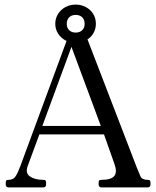

<svg xmlns="http://www.w3.org/2000/svg" viewBox="-20 -817 682 837"><path d="M577 -85Q585 -65 592 -49Q599 -33 623 -33Q632 -33 634 -29.5Q636 -26 636 -20V-13Q636 0 623 0H423Q410 0 410 -13V-20Q410 -26 412 -29.5Q414 -33 423 -33Q464 -33 478 -49.5Q492 -66 479 -102L427 -249L453 -231H136L159 -251L101 -94Q89 -62 111 -47.5Q133 -33 168 -33Q177 -33 179 -29.5Q181 -26 181 -20V-13Q181 0 168 0H18Q5 0 5 -13V-20Q5 -26 7 -29.5Q9 -33 18 -33Q38 -33 48 -48.5Q58 -64 68 -91L274 -649Q277 -660 289 -660H345Q355 -660 360 -649ZM162 -261 163 -268H425L424 -256L284 -633H299ZM310 -630Q285 -630 265 -641Q245 -652 233 -671Q221 -690 221 -713Q221 -737 233 -756Q245 -775 265 -786Q285 -797 310 -797Q334 -797 354.5 -786Q375 -775 386.5 -756Q398 -737 398 -713Q398 -690 386.5 -671Q375 -652 354.5 -641Q334 -630 310 -630ZM271 -713Q271 -696 281.5 -685.5Q292 -675 310 -675Q328 -675 338.5 -685.5Q349 -696 349 -713Q349 -731 338.5 -741.5Q328 -752 310 -752Q292 -752 281.5 -741.5Q271 -731 271 -713Z"/></svg>

Font: Young Serif Light
Style: Regular
Weight: 300
Designer: Bastien Sozeau
Foundry: NBR — Bastien Sozeau
Version: Version 5.001